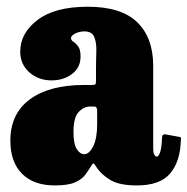

<svg xmlns="http://www.w3.org/2000/svg" viewBox="-20 -554 570 584"><path d="M11.5 -126.5Q11.5 -208 70.8 -251.8Q130 -295.5 235 -295.5H259Q267.5 -295.5 269.8 -297.5Q272 -299.5 272 -308.5V-341.5Q272 -369.5 273 -396.2Q274 -423 267 -440.8Q260 -458.5 237 -458.5Q221.5 -458.5 208.8 -452Q196 -445.5 196 -438.5Q196 -431.5 203.2 -427Q210.5 -422.5 217.8 -413Q225 -403.5 225 -382Q225 -348.5 199.2 -329Q173.5 -309.5 137 -309.5Q97 -309.5 69.2 -334Q41.5 -358.5 41.5 -397Q41.5 -453 94 -493.2Q146.5 -533.5 247 -533.5Q349 -533.5 397.5 -486.2Q446 -439 446 -353.5V-104Q446 -89 449.5 -83.2Q453 -77.5 457 -77.5Q462 -77.5 466.8 -90.2Q471.5 -103 473 -136.5Q473.5 -147.5 485 -145L526 -137.5Q530.5 -137 530.5 -134Q530.5 -131 530 -125.5Q528 -62 497.2 -26Q466.5 10 396.5 10H396Q342.5 10 314.8 -7Q287 -24 272 -47.5Q267 -55.5 264.8 -57Q262.5 -58.5 257 -48.5Q249 -35.5 239 -22Q229 -8.5 208 0.8Q187 10 146.5 10Q82.5 10 47 -25.5Q11.5 -61 11.5 -126.5ZM203.5 -152.5Q203.5 -116 213.5 -100.5Q223.5 -85 236 -85Q251.5 -85 263.5 -109Q275.5 -133 275.5 -176.5V-217.5Q275.5 -230 266.5 -230H254.5Q235 -230 219.2 -213.2Q203.5 -196.5 203.5 -152.5Z"/></svg>

Font: Besley* Condensed Heavy
Style: Regular
Weight: 800
Width: 3
Designer: Owen Earl
Foundry: indestructible type*
Version: Version 3.000; ttfautohint (v1.8.3)